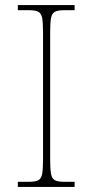

<svg xmlns="http://www.w3.org/2000/svg" viewBox="-20 -734 365 754"><path d="M50 0V-20H93Q118 -20 130 -26Q142 -32 145.5 -51Q149 -70 149 -108V-606Q149 -645 145.5 -663.5Q142 -682 130 -688Q118 -694 93 -694H50V-714H273V-694H233Q208 -694 196 -688Q184 -682 180.5 -663.5Q177 -645 177 -606V-108Q177 -70 180.5 -51Q184 -32 196 -26Q208 -20 233 -20H273V0Z"/></svg>

Font: Noto Serif Bengali Thin
Style: Regular
Weight: 250
Version: Version 2.003